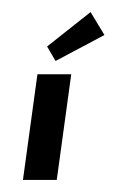

<svg xmlns="http://www.w3.org/2000/svg" viewBox="-20 -298 193 318"><path d="M42 -175 18 0H74L98 -175ZM58 -221 72 -197 153 -240 130 -278Z"/></svg>

Font: Hussar Tani
Style: DwaKurs
Weight: 700
Foundry: Cannot Into Space Fonts
Version: Version 0.92